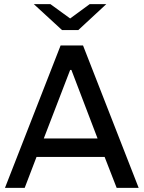

<svg xmlns="http://www.w3.org/2000/svg" viewBox="-20 -905 692 925"><path d="M223 -885 318 -816 412 -885H492L357 -760H279L143 -885ZM542 0 484 -149H156L99 0H4L272 -686H380L648 0ZM450 -238 324 -568H318L191 -238Z"/></svg>

Font: Chivo
Style: Regular
Weight: 400
Designer: Hector Gatti
Foundry: Omnibus-Type
Version: Version 1.007;PS 001.007;hotconv 1.0.88;makeotf.lib2.5.64775